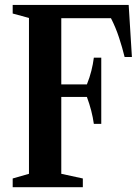

<svg xmlns="http://www.w3.org/2000/svg" viewBox="-20 -782 582 802"><path d="M33 0V-36.5L101 -56V-707L33 -725.5V-761.5H517.5L531 -544H500.5Q491 -583 477.2 -625Q463.5 -667 443.5 -706H236V-429.5H343Q354.5 -458 361.5 -485.8Q368.5 -513.5 372 -541H403V-264.5H372Q364.5 -319 343 -377H236V-56L326 -36.5V0Z"/></svg>

Font: Libre Caslon Condensed
Style: Bold
Weight: 700
Designer: Pablo Impallari, Rodrigo Fuenzalida, Katja Schimmel, Ertekin Erdin
Foundry: Pablo Impallari, Rodrigo Fuenzalida
Version: Version 2.000; ttfautohint (v1.8.4.7-5d5b);gftools[0.9.33]